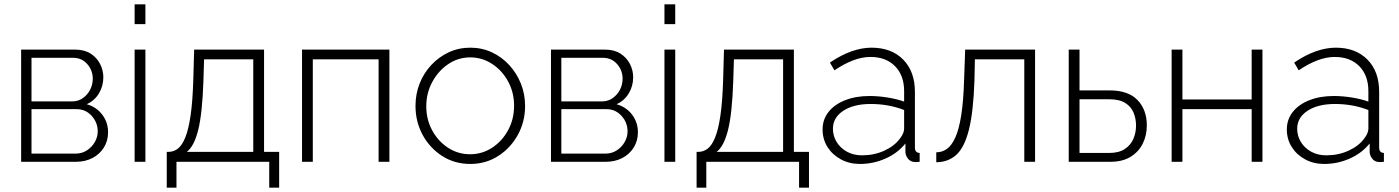

<svg xmlns="http://www.w3.org/2000/svg" viewBox="-20 -750 6487 890"><path d="M78 0V-520H329Q371 -520 400 -501.5Q429 -483 444 -453.5Q459 -424 459 -392Q459 -351 438.5 -317Q418 -283 382 -267Q427 -254 454 -218.5Q481 -183 481 -137Q481 -97 461.5 -66Q442 -35 408.5 -17.5Q375 0 332 0ZM126 -280H315Q343 -280 364.5 -295.5Q386 -311 398 -334.5Q410 -358 410 -385Q410 -424 384.5 -453Q359 -482 319 -482H126ZM126 -38H331Q360 -38 383 -53Q406 -68 419.5 -91.5Q433 -115 433 -141Q433 -182 405 -213Q377 -244 335 -244H126Z M604 -638V-730H654V-638ZM604 0V-520H654V0Z M753 120V-46H761Q785 -46 804.5 -61Q824 -76 839 -113Q854 -150 863.5 -215Q873 -280 876 -380L880 -520H1204V-46H1274V120H1228V0H798V120ZM846 -46H1154V-475H926L923 -377Q918 -225 899 -148.5Q880 -72 846 -46Z M1380 0V-520H1785V0H1735V-475H1430V0Z M2160 10Q2087 10 2029.5 -27Q1972 -64 1939 -125Q1906 -186 1906 -259Q1906 -314 1925 -362.5Q1944 -411 1979 -448.5Q2014 -486 2060 -507.5Q2106 -529 2160 -529Q2214 -529 2260 -507.5Q2306 -486 2340.5 -448.5Q2375 -411 2394.5 -362.5Q2414 -314 2414 -259Q2414 -186 2380.5 -125Q2347 -64 2289.5 -27Q2232 10 2160 10ZM1956 -257Q1956 -196 1983.5 -145.5Q2011 -95 2057 -65Q2103 -35 2159 -35Q2215 -35 2261.5 -65.5Q2308 -96 2335.5 -147Q2363 -198 2363 -260Q2363 -321 2335.5 -372Q2308 -423 2261.5 -453.5Q2215 -484 2160 -484Q2104 -484 2058 -453Q2012 -422 1984 -370.5Q1956 -319 1956 -257Z M2534 0V-520H2785Q2827 -520 2856 -501.5Q2885 -483 2900 -453.5Q2915 -424 2915 -392Q2915 -351 2894.5 -317Q2874 -283 2838 -267Q2883 -254 2910 -218.5Q2937 -183 2937 -137Q2937 -97 2917.5 -66Q2898 -35 2864.5 -17.5Q2831 0 2788 0ZM2582 -280H2771Q2799 -280 2820.5 -295.5Q2842 -311 2854 -334.5Q2866 -358 2866 -385Q2866 -424 2840.5 -453Q2815 -482 2775 -482H2582ZM2582 -38H2787Q2816 -38 2839 -53Q2862 -68 2875.5 -91.5Q2889 -115 2889 -141Q2889 -182 2861 -213Q2833 -244 2791 -244H2582Z M3060 -638V-730H3110V-638ZM3060 0V-520H3110V0Z M3209 120V-46H3217Q3241 -46 3260.5 -61Q3280 -76 3295 -113Q3310 -150 3319.5 -215Q3329 -280 3332 -380L3336 -520H3660V-46H3730V120H3684V0H3254V120ZM3302 -46H3610V-475H3382L3379 -377Q3374 -225 3355 -148.5Q3336 -72 3302 -46Z M3793 -150Q3793 -196 3820.5 -231Q3848 -266 3897.5 -285.5Q3947 -305 4011 -305Q4051 -305 4094.5 -298Q4138 -291 4171 -279V-328Q4171 -400 4129 -443Q4087 -486 4015 -486Q3976 -486 3934 -470Q3892 -454 3848 -424L3827 -460Q3929 -529 4020 -529Q4112 -529 4166.5 -474Q4221 -419 4221 -324V-66Q4221 -42 4243 -41V0Q4224 2 4218 1Q4199 -1 4188.5 -15Q4178 -29 4177 -44V-85Q4141 -40 4084.5 -15Q4028 10 3966 10Q3917 10 3877.5 -11.5Q3838 -33 3815.5 -69Q3793 -105 3793 -150ZM4151 -107Q4171 -132 4171 -154V-240Q4099 -268 4016 -268Q3937 -268 3889 -236.5Q3841 -205 3841 -153Q3841 -120 3858 -92Q3875 -64 3905.5 -47Q3936 -30 3976 -30Q4032 -30 4079 -51.5Q4126 -73 4151 -107Z M4320 2V-44Q4347 -44 4369 -59.5Q4391 -75 4408 -112Q4425 -149 4435.5 -214.5Q4446 -280 4449 -380L4454 -520H4778V0H4728V-475H4499L4497 -377Q4492 -230 4471 -147.5Q4450 -65 4412 -31.5Q4374 2 4320 2Z M4934 0V-520H4984V-331H5123Q5210 -331 5253 -286Q5296 -241 5296 -169Q5296 -122 5277 -84Q5258 -46 5220.5 -23Q5183 0 5127 0ZM4984 -41H5121Q5166 -41 5193.5 -59Q5221 -77 5233.5 -106Q5246 -135 5246 -168Q5246 -200 5234.5 -228Q5223 -256 5195.5 -273Q5168 -290 5119 -290H4984Z M5411 0V-520H5461V-289H5782V-520H5832V0H5782V-244H5461V0Z M5945 -150Q5945 -196 5972.5 -231Q6000 -266 6049.5 -285.5Q6099 -305 6163 -305Q6203 -305 6246.5 -298Q6290 -291 6323 -279V-328Q6323 -400 6281 -443Q6239 -486 6167 -486Q6128 -486 6086 -470Q6044 -454 6000 -424L5979 -460Q6081 -529 6172 -529Q6264 -529 6318.5 -474Q6373 -419 6373 -324V-66Q6373 -42 6395 -41V0Q6376 2 6370 1Q6351 -1 6340.5 -15Q6330 -29 6329 -44V-85Q6293 -40 6236.5 -15Q6180 10 6118 10Q6069 10 6029.5 -11.5Q5990 -33 5967.5 -69Q5945 -105 5945 -150ZM6303 -107Q6323 -132 6323 -154V-240Q6251 -268 6168 -268Q6089 -268 6041 -236.5Q5993 -205 5993 -153Q5993 -120 6010 -92Q6027 -64 6057.5 -47Q6088 -30 6128 -30Q6184 -30 6231 -51.5Q6278 -73 6303 -107Z"/></svg>

Font: Raleway Light
Style: Regular
Weight: 300
Designer: Matt McInerney, Pablo Impallari, Rodrigo Fuenzalida
Foundry: Matt McInerney, Pablo Impallari, Rodrigo Fuenzalida
Version: Version 4.026